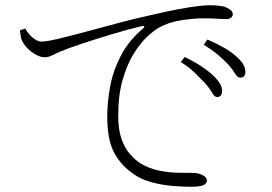

<svg xmlns="http://www.w3.org/2000/svg" viewBox="-20 -716 1040 734"><path d="M764 -398Q747 -416 725 -437.5Q703 -459 671 -479L686 -498Q722 -481 749 -463Q776 -445 793 -429Q812 -411 820.5 -397Q829 -383 829 -368Q829 -357 824 -351Q819 -345 810 -345Q800 -345 790.5 -362Q781 -379 764 -398ZM852 -470Q833 -490 812 -507.5Q791 -525 759 -545L773 -565Q809 -549 836.5 -533.5Q864 -518 880 -503Q900 -486 909 -471.5Q918 -457 918 -441Q918 -430 913 -424.5Q908 -419 899 -419Q888 -419 878.5 -435Q869 -451 852 -470ZM77 -607 56 -600Q58 -589 59 -579.5Q60 -570 64 -561Q69 -550 78 -539Q87 -528 99.5 -518.5Q112 -509 125.5 -503Q139 -497 151 -497Q165 -497 179.5 -504.5Q194 -512 208 -518Q239 -531 291.5 -548.5Q344 -566 405.5 -584.5Q467 -603 521 -616Q530 -618 531.5 -615Q533 -612 528 -608Q472 -561 442 -503Q412 -445 401 -385Q390 -325 390 -271Q390 -190 411.5 -142.5Q433 -95 478 -60Q513 -32 557 -20Q601 -8 642 -5Q683 -2 708 -2Q731 -2 744.5 -4.5Q758 -7 764.5 -12.5Q771 -18 771 -25Q771 -35 762.5 -41.5Q754 -48 742.5 -51.5Q731 -55 721 -55Q699 -55 663.5 -55.5Q628 -56 589.5 -63.5Q551 -71 516 -92Q495 -106 476 -128Q457 -150 444.5 -185Q432 -220 432 -273Q432 -353 449 -411.5Q466 -470 491 -510.5Q516 -551 542.5 -575.5Q569 -600 587 -610Q624 -631 672.5 -638.5Q721 -646 758 -646Q789 -646 810 -644.5Q831 -643 844 -643Q857 -643 863.5 -648.5Q870 -654 870 -661Q870 -668 865.5 -674Q861 -680 846 -687Q837 -692 818.5 -694Q800 -696 781 -696Q764 -696 735 -692.5Q706 -689 663 -681Q620 -673 560 -659Q500 -646 434 -628.5Q368 -611 307.5 -594.5Q247 -578 202 -567.5Q157 -557 139 -557Q123 -557 104.5 -572.5Q86 -588 77 -607Z"/></svg>

Font: Early Summer Mincho VF
Style: Regular
Weight: 250
Designer: GuiWonder
Version: Version 1.002